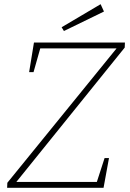

<svg xmlns="http://www.w3.org/2000/svg" viewBox="-20 -896 619 916"><path d="M14 0 15 -24 536 -665H172L140 -552H119L142 -693H576L575 -669L58 -28H442L479 -142H500L474 0ZM285 -748 274 -766 460 -876 476 -841Z"/></svg>

Font: Bitter ExtraLight
Style: Italic
Weight: 200
Italic angle: -9°
Designer: Sol Matas, and Bitter project Authors
Foundry: Sol Matas
Version: Version 2.001